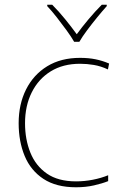

<svg xmlns="http://www.w3.org/2000/svg" viewBox="-20 -783 512 813"><path d="M302 10Q218 10 164 -25.5Q110 -61 84.5 -122.5Q59 -184 59 -261Q59 -342 90.5 -404.5Q122 -467 180 -502.5Q238 -538 319 -538Q355 -538 384.5 -532Q414 -526 442 -514L437 -489Q407 -503 377.5 -508Q348 -513 319 -513Q247 -513 195 -481Q143 -449 114.5 -392Q86 -335 86 -261Q86 -193 108.5 -137Q131 -81 178.5 -48Q226 -15 302 -15Q338 -15 373.5 -22Q409 -29 438 -41V-16Q413 -6 378 2Q343 10 302 10ZM294 -606Q282 -627 262 -654.5Q242 -682 220.5 -709.5Q199 -737 180 -757V-763H201Q229 -735 256.5 -701Q284 -667 305 -638Q326 -667 354.5 -701Q383 -735 411 -763H432V-757Q414 -737 391.5 -709.5Q369 -682 348.5 -654.5Q328 -627 316 -606Z"/></svg>

Font: Noto Sans Sinhala UI Thin
Style: Regular
Weight: 100
Designer: Jelle Bosma - Monotype Design Team
Foundry: Monotype Imaging Inc.
Version: Version 2.006; ttfautohint (v1.8.4.7-5d5b)